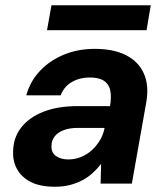

<svg xmlns="http://www.w3.org/2000/svg" viewBox="-20 -699 632 731"><path d="M190 12Q133 12 97.5 -6Q62 -24 45 -55Q28 -86 30 -124Q31 -176 61.5 -214.5Q92 -253 146.5 -274Q201 -295 275 -295H399Q405 -332 399.5 -356Q394 -380 375 -392Q356 -404 321 -404Q284 -404 254 -387Q224 -370 211 -336H80Q95 -390 132.5 -429.5Q170 -469 223.5 -491Q277 -513 341 -513Q412 -513 459.5 -489Q507 -465 527.5 -419.5Q548 -374 537 -310L482 0H363L365 -75Q351 -57 333 -40.5Q315 -24 293 -12.5Q271 -1 245.5 5.5Q220 12 190 12ZM240 -92Q266 -92 289 -101.5Q312 -111 330 -127.5Q348 -144 360.5 -165Q373 -186 378 -211V-212H275Q245 -212 222.5 -203.5Q200 -195 188 -179.5Q176 -164 176 -143Q175 -118 193 -105Q211 -92 240 -92ZM159 -584 176 -679H554L538 -584Z"/></svg>

Font: DM Sans 17pt
Style: Bold Italic
Weight: 700
Italic angle: -10°
Version: Version 4.004;gftools[0.9.30]